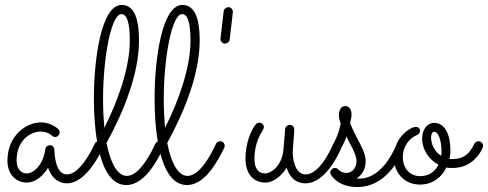

<svg xmlns="http://www.w3.org/2000/svg" viewBox="-20 -732 1970 775"><path d="M396 -136C397 -139 397 -141 397 -143C397 -152 390 -162 379 -162C372 -162 365 -158 362 -151C345 -113 298 -28 251 -28C204 -28 201 -104 199 -129C199 -138 191 -146 182 -146C172 -146 164 -140 163 -130C154 -63 113 -32 89 -32C57 -32 47 -61 47 -85C47 -165 103 -201 144 -201C171 -201 187 -187 189 -185C193 -181 198 -179 203 -179C212 -179 221 -188 221 -198C221 -203 219 -207 215 -211C214 -212 187 -238 146 -238C86 -238 10 -185 10 -83C10 -32 41 5 89 5C119 5 152 -18 174 -55C186 -19 212 8 250 8C330 8 388 -120 396 -136Z M640 -135C641 -138 642 -141 642 -143C642 -153 635 -162 624 -162C617 -162 610 -158 607 -152C591 -117 544 -22 492 -22C454 -22 426 -73 410 -155C483 -288 541 -438 541 -568C541 -673 514 -712 471 -712C390 -712 359 -499 359 -334C359 -221 374 15 490 15C566 15 618 -91 640 -135ZM396 -332C396 -496 428 -675 470 -675C491 -675 504 -645 504 -568C504 -458 455 -322 401 -216C398 -251 396 -290 396 -332Z M885 -135C886 -138 887 -141 887 -143C887 -153 880 -162 869 -162C862 -162 855 -158 852 -152C836 -117 789 -22 737 -22C699 -22 671 -73 655 -155C728 -288 786 -438 786 -568C786 -673 759 -712 716 -712C635 -712 604 -499 604 -334C604 -221 619 15 735 15C811 15 863 -91 885 -135ZM641 -332C641 -496 673 -675 715 -675C736 -675 749 -645 749 -568C749 -458 700 -322 646 -216C643 -251 641 -290 641 -332Z M918 -666C918 -670 920 -682 920 -684C920 -694 913 -703 902 -703C893 -703 884 -696 883 -687L871 -585C871 -581 870 -578 870 -575C870 -564 879 -556 888 -556C897 -556 906 -563 907 -572Z M1137 -55C1149 -15 1175 8 1213 8C1296 8 1352 -120 1358 -136C1359 -139 1360 -141 1360 -144C1360 -152 1353 -162 1341 -162C1334 -162 1328 -158 1325 -151C1310 -116 1266 -28 1214 -28C1167 -28 1160 -100 1162 -127L1168 -208C1168 -218 1162 -228 1150 -228C1141 -228 1132 -221 1131 -211L1124 -127C1118 -62 1074 -32 1051 -32C1023 -32 1007 -52 1007 -90C1007 -158 1035 -196 1041 -207C1043 -211 1045 -215 1045 -219C1045 -229 1037 -237 1027 -237C1022 -237 1017 -235 1013 -231C1013 -231 971 -182 971 -90C971 -32 1002 5 1051 5C1081 5 1114 -18 1137 -55Z M1379 -181C1395 -143 1419 -113 1419 -80C1419 -63 1408 -34 1377 -34C1361 -34 1347 -46 1345 -48C1342 -52 1337 -54 1332 -54C1322 -54 1313 -45 1313 -35C1313 -32 1314 -29 1316 -26C1340 9 1379 23 1423 23C1532 23 1591 -83 1612 -136C1613 -139 1614 -141 1614 -144C1614 -152 1607 -162 1596 -162C1590 -162 1585 -158 1582 -151C1554 -86 1505 -11 1430 -11C1427 -11 1424 -11 1420 -12C1446 -29 1456 -55 1456 -82C1456 -124 1423 -162 1393 -235C1397 -251 1399 -260 1399 -271C1399 -289 1389 -304 1374 -304C1358 -304 1348 -290 1348 -268C1348 -257 1350 -248 1355 -233C1350 -207 1343 -184 1326 -152C1324 -147 1323 -146 1323 -142C1323 -133 1330 -125 1341 -125C1351 -125 1356 -132 1362 -143C1369 -157 1375 -170 1379 -181Z M1804 -54C1865 -53 1902 -87 1924 -126C1926 -131 1930 -139 1930 -144C1930 -154 1920 -162 1912 -162C1906 -162 1898 -158 1896 -154C1875 -110 1851 -90 1807 -90C1802 -90 1798 -90 1794 -90C1797 -101 1798 -112 1798 -123C1798 -203 1768 -236 1733 -236C1704 -236 1684 -209 1684 -173C1684 -127 1712 -87 1750 -67C1737 -41 1713 -21 1676 -21C1634 -21 1606 -53 1606 -97C1606 -146 1636 -174 1657 -184C1667 -188 1675 -193 1675 -204C1675 -214 1669 -220 1658 -220C1639 -220 1570 -180 1570 -97C1570 -32 1614 13 1675 13C1727 13 1763 -17 1782 -56C1789 -54 1796 -54 1804 -54ZM1720 -177C1720 -196 1729 -200 1733 -200C1752 -200 1762 -158 1762 -123C1762 -116 1762 -109 1761 -103C1733 -120 1720 -152 1720 -177Z"/></svg>

Font: Sacramento
Style: Regular
Weight: 400
Designer: Astigmatic (AOETI)
Foundry: Astigmatic (AOETI)
Version: Version 1.000